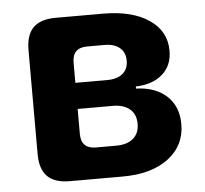

<svg xmlns="http://www.w3.org/2000/svg" viewBox="-44 -597 689 644"><g transform="rotate(-5 300.0 -275.0)"><path d="M166 0Q115 0 90.5 -24.5Q66 -49 66 -100V-450Q66 -501 90.5 -525.5Q115 -550 166 -550H326Q423 -550 480 -511.5Q537 -473 537 -407Q537 -357 504 -328Q471 -299 414 -297V-290Q479 -288 517 -253Q555 -218 555 -158Q555 -86 498 -43Q441 0 344 0ZM213 -239V-155Q213 -130 225.5 -117.5Q238 -105 263 -105H331Q368 -105 388.5 -122.5Q409 -140 409 -172Q409 -204 388.5 -221.5Q368 -239 331 -239ZM263 -445Q238 -445 225.5 -432.5Q213 -420 213 -395V-327H321Q354 -327 372.5 -342.5Q391 -358 391 -386Q391 -414 372.5 -429.5Q354 -445 321 -445Z"/></g></svg>

Font: Maple Mono NL ExtraBold
Style: Regular
Weight: 800
Monospace: yes
Designer: subframe7536
Version: Version 7.000